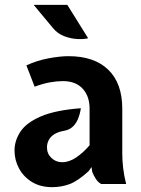

<svg xmlns="http://www.w3.org/2000/svg" viewBox="-20 -760 582 793"><path d="M195 13Q147 13 112.2 -8.2Q77.5 -29.5 58.8 -64Q40 -98.5 40 -138Q40 -179.5 64.5 -216.5Q89 -253.5 148.8 -279.2Q208.5 -305 314 -313Q310.5 -289.5 302.5 -269.8Q294.5 -250 280.8 -237Q267 -224 246 -220Q221 -216 205 -206Q189 -196 181.5 -181.8Q174 -167.5 174 -151Q174 -125 192.5 -107.5Q211 -90 237 -90Q265.5 -90 294.8 -109.8Q324 -129.5 350 -160V-311Q350 -363 321.2 -394Q292.5 -425 240 -425Q215.5 -425 187 -420Q158.5 -415 123 -402L89 -490Q133.5 -510.5 180.8 -519.2Q228 -528 263 -528Q369.5 -528 427.2 -472Q485 -416 485 -311V-126Q485 -98.5 488.5 -67Q492 -35.5 501 0H398Q384.5 -7.5 375.8 -21.2Q367 -35 361 -50L358 -70L346 -53Q301 -12 267.2 0.5Q233.5 13 195 13ZM344 -602Q327 -597.5 300 -598.8Q273 -600 245.2 -610.5Q217.5 -621 198 -645L119 -740H258Z"/></svg>

Font: Expletus Sans
Style: Bold
Weight: 700
Version: Version 7.500